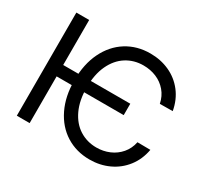

<svg xmlns="http://www.w3.org/2000/svg" viewBox="-148 -923 1207 1140"><g transform="rotate(30 455.5 -353.5)"><path d="M626 -320.3H143.6V-398.4H626ZM581.1 -634.8Q516.6 -634.8 464.8 -602.1Q413.1 -569.3 383.3 -505.9Q353.5 -442.4 353.5 -353.5Q353.5 -264.6 383.3 -201.2Q413.1 -137.7 464.8 -105Q516.6 -72.3 581.1 -72.3Q627.9 -72.3 668.9 -89.8Q710 -107.4 738.8 -141.1Q767.6 -174.8 777.3 -221.7L866.2 -220.7Q853.5 -150.4 813 -98.1Q772.5 -45.9 712.4 -18.1Q652.3 9.8 581.1 9.8Q490.2 9.8 419.4 -34.7Q348.6 -79.1 308.6 -161.6Q268.6 -244.1 268.6 -353.5Q268.6 -463.9 308.6 -545.9Q348.6 -627.9 419.4 -672.4Q490.2 -716.8 581.1 -716.8Q652.3 -716.8 712.4 -689.5Q772.5 -662.1 813 -609.9Q853.5 -557.6 866.2 -486.3L778.3 -485.4Q768.6 -533.2 739.7 -566.9Q710.9 -600.6 669.9 -617.7Q628.9 -634.8 581.1 -634.8ZM166 0H78.1V-707H166Z"/></g></svg>

Font: WEMIX Pretendard Variable
Style: Regular
Weight: 400
Designer: Base glyphs from Inter by Rasmus Andersson; Hangeul glyphs from Noto Sans CJK(Source Han Sans) by Jang Soo-young and Kan
Foundry: Kil Hyung-jin
Version: Version 1.000;Glyphs 3.2 (3208)